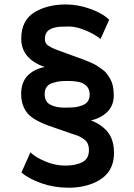

<svg xmlns="http://www.w3.org/2000/svg" viewBox="-20 -803 612 875"><path d="M323.7 -314.5Q340.3 -317.4 356 -323.2Q388.7 -335.9 388.7 -372.1Q388.7 -397 374.3 -411.1Q359.9 -425.3 338.6 -429.7Q317.4 -434.1 290 -434.1Q262.7 -434.1 246.1 -431.6Q229.5 -428.7 214.4 -422.9Q183.6 -410.6 183.6 -374.5Q183.6 -338.4 210.2 -325.4Q236.8 -312.5 272 -312.5Q307.1 -312.5 323.7 -314.5ZM183.6 -497.6Q76.7 -535.2 76.7 -627Q77.1 -711.9 139.6 -748.5Q197.8 -782.7 280.3 -782.7Q335 -782.7 391.6 -762.5Q448.2 -742.2 477.5 -712.9L438.5 -625.5Q408.7 -648.9 367.4 -665.5Q326.2 -682.1 296.1 -682.1Q266.1 -682.1 253.2 -681.2Q240.2 -680.2 226.6 -676.8Q212.9 -672.9 204.1 -667Q184.6 -653.3 184.6 -626Q184.6 -605.5 198.2 -596.2Q216.3 -584.5 229.7 -579.3Q243.2 -574.2 296.4 -554.9Q349.6 -535.6 361.3 -531.2Q373 -526.9 391.4 -519Q409.7 -511.2 420.7 -504.2Q431.6 -497.1 445.6 -487.1Q459.5 -477.1 467.8 -465.8Q476.1 -454.6 483.9 -440.4Q498.5 -414.1 498.5 -368.4Q498.5 -322.8 469.7 -293.7Q440.9 -264.6 394.5 -254.4Q444.8 -234.9 472.2 -199.7Q499.5 -164.6 499.5 -105.5Q499.5 -8.8 408.7 30.3Q356.9 52.7 291.3 52.5Q225.6 52.2 168.9 32.2Q112.3 12.2 77.6 -16.6L118.7 -108.9Q141.1 -86.4 186.3 -67.4Q231.4 -48.3 277.8 -48.3Q324.2 -48.3 354.7 -63.7Q385.3 -79.1 385.3 -118.7Q385.3 -153.3 362.3 -168.9Q343.3 -182.1 325.4 -187.7Q307.6 -193.4 305.2 -194.3L226.1 -221.7Q133.8 -252 105.5 -286.6Q76.2 -322.3 76.4 -375.2Q76.7 -428.2 106 -458.3Q135.3 -488.3 183.6 -497.6Z"/></svg>

Font: Dhyana
Style: Bold
Weight: 700
Foundry: Vernon Adams
Version: Version 1.002; ttfautohint (v0.8.51-6076)